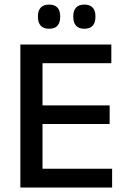

<svg xmlns="http://www.w3.org/2000/svg" viewBox="-20 -838 568 858"><path d="M170 0H71V-639H170ZM481 0H100.5V-84H481ZM470 -284H128V-367H470ZM477.5 -555.5H100V-639H477.5ZM199 -709.5Q174.5 -709.5 162 -723.2Q149.5 -737 149.5 -762V-765.5Q149.5 -790.5 162 -804Q174.5 -817.5 199 -817.5Q224.5 -817.5 236.8 -804Q249 -790.5 249 -765.5V-762Q249 -737 236.8 -723.2Q224.5 -709.5 199 -709.5ZM357 -709.5Q332 -709.5 319.8 -723.2Q307.5 -737 307.5 -762V-765.5Q307.5 -790.5 319.8 -804Q332 -817.5 357 -817.5Q382 -817.5 394.2 -804Q406.5 -790.5 406.5 -765.5V-762Q406.5 -737 394.2 -723.2Q382 -709.5 357 -709.5Z"/></svg>

Font: Anek Kannada Medium Medium
Style: Regular
Weight: 500
Version: Version 1.003